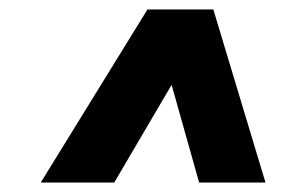

<svg xmlns="http://www.w3.org/2000/svg" viewBox="-20 -750 610 405"><path d="M66 -365 291 -730H430L540 -365H400L342 -571L221 -365Z"/></svg>

Font: MuseoModerno Thin ExtraBold
Style: Italic
Weight: 800
Italic angle: -9°
Version: Version 1.003